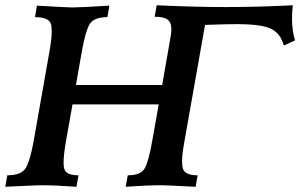

<svg xmlns="http://www.w3.org/2000/svg" viewBox="-30 -715 1149 735"><path d="M718.8 0Q603.5 -5.9 587.9 -5.9Q535.2 -5.9 451.2 0L459 -43.9Q507.8 -43.9 523.2 -69.3Q538.6 -94.7 552.7 -175.3L577.6 -315.4H247.6L222.7 -175.3Q213.4 -121.6 213.4 -92.3Q213.4 -78.1 215.8 -69.8Q222.2 -43.9 270.5 -43.9L262.7 0Q179.7 -5.9 127.9 -5.9Q111.8 -5.9 -9.8 0L-2 -43.9Q51.3 -43.9 68.4 -71.8Q85.4 -99.6 99.1 -176.3L160.2 -522.9Q168 -567.4 168 -595.2Q168 -610.8 165.5 -621.6Q158.2 -649.4 104 -649.4L111.3 -693.4Q226.6 -686.5 247.1 -686.5Q277.8 -686.5 388.7 -693.4L381.3 -649.4Q329.1 -649.4 313 -622.3Q296.9 -595.2 283.2 -517.6L260.7 -389.6H590.8L622.6 -571.3Q626 -589.8 626 -603.5Q626 -629.4 611.1 -640.1Q596.2 -650.9 562 -650.9L569.8 -694.8Q719.7 -688 835.9 -688Q954.6 -688 1090.8 -694.8Q1087.9 -667.5 1087.9 -643.1Q1087.9 -595.7 1099.6 -560.5L1056.6 -540.5Q1043.9 -587.4 1007.3 -605Q970.7 -622.6 876 -622.6Q835.4 -622.6 754.9 -619.6L674.3 -164.1Q667 -122.1 667 -96.7Q667 -79.6 670.4 -69.3Q678.2 -43.9 726.6 -43.9Z"/></svg>

Font: Kelvinch
Style: Bold Italic
Weight: 700
Italic angle: -10°
Designer: Paul James Miller
Foundry: High-Logic / Made with FontCreator
Version: Version 3.30 September 23, 2016